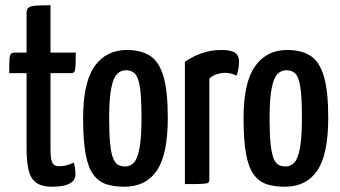

<svg xmlns="http://www.w3.org/2000/svg" viewBox="-20 -700 1292 730"><path d="M179 10Q136 10 115 -7.5Q94 -25 87.5 -58.5Q81 -92 81 -136V-422H15Q15 -457 16 -473.5Q17 -490 21.5 -495Q26 -500 35 -500H81V-650Q81 -665 88.5 -671Q96 -677 115.5 -678.5Q135 -680 172 -680V-500H268Q268 -465 267 -448.5Q266 -432 262.5 -427Q259 -422 250 -422H172V-137Q172 -119 173.5 -103Q175 -87 181.5 -77.5Q188 -68 204 -68Q221 -68 233.5 -71.5Q246 -75 261 -82Q263 -74 265 -62.5Q267 -51 267 -38Q267 -18 253 -7.5Q239 3 219 6.5Q199 10 179 10Z M453 10Q414 10 384.5 0.5Q355 -9 335 -36Q315 -63 305.5 -114.5Q296 -166 296 -250Q296 -387 340 -448.5Q384 -510 462 -510Q515 -510 549.5 -488.5Q584 -467 601 -411Q618 -355 618 -253Q618 -112 576 -51Q534 10 453 10ZM456 -67Q474 -67 488 -80.5Q502 -94 510 -134.5Q518 -175 518 -252Q518 -329 512 -368Q506 -407 493 -420Q480 -433 459 -433Q440 -433 425.5 -419Q411 -405 403 -365Q395 -325 395 -249Q395 -189 399 -152Q403 -115 410.5 -97Q418 -79 429.5 -73Q441 -67 456 -67Z M683 0V-465Q711 -485 746.5 -497.5Q782 -510 820 -510Q860 -510 874.5 -499Q889 -488 889 -465Q889 -457 887 -442Q885 -427 879 -412Q869 -418 858 -420.5Q847 -423 835 -423Q821 -423 805 -418Q789 -413 776 -402V-18Q776 -9 772 -5.5Q768 -2 748.5 -1Q729 0 683 0Z M1063 10Q1024 10 994.5 0.5Q965 -9 945 -36Q925 -63 915.5 -114.5Q906 -166 906 -250Q906 -387 950 -448.5Q994 -510 1072 -510Q1125 -510 1159.5 -488.5Q1194 -467 1211 -411Q1228 -355 1228 -253Q1228 -112 1186 -51Q1144 10 1063 10ZM1066 -67Q1084 -67 1098 -80.5Q1112 -94 1120 -134.5Q1128 -175 1128 -252Q1128 -329 1122 -368Q1116 -407 1103 -420Q1090 -433 1069 -433Q1050 -433 1035.5 -419Q1021 -405 1013 -365Q1005 -325 1005 -249Q1005 -189 1009 -152Q1013 -115 1020.5 -97Q1028 -79 1039.5 -73Q1051 -67 1066 -67Z"/></svg>

Font: Yanone Kaffeesatz Medium
Style: Regular
Weight: 500
Designer: Yanone (Cyrillic: Daniel Pouzeot, Huerta Tipografica, and Cyreal)
Foundry: Yanone
Version: Version 2.003